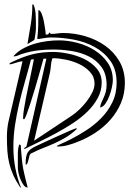

<svg xmlns="http://www.w3.org/2000/svg" viewBox="-20 -841 592 861"><path d="M11 -229Q11 -246 13 -265Q15 -284 19 -300L81 -566Q74 -566 65 -563.5Q56 -561 48 -558.5Q40 -556 33 -554Q26 -552 22 -553Q23 -558 27 -559.5Q31 -561 34 -563Q81 -586 123.5 -597Q166 -608 218 -608Q248 -608 285.5 -600.5Q323 -593 356.5 -577Q390 -561 413 -534.5Q436 -508 436 -471Q436 -434 418.5 -401.5Q401 -369 372.5 -341Q344 -313 307.5 -289Q271 -265 233 -244.5Q195 -224 159 -206.5Q123 -189 95 -175L90 -173H88Q89 -179 93 -180Q97 -181 99 -186L188 -578H175Q174 -575 168.5 -554.5Q163 -534 154.5 -504.5Q146 -475 136 -441Q126 -407 116.5 -378Q107 -349 99.5 -328.5Q92 -308 88 -306Q83 -307 83.5 -311.5Q84 -316 84 -319Q84 -329 87.5 -351.5Q91 -374 96.5 -402.5Q102 -431 108.5 -460.5Q115 -490 120 -515.5Q125 -541 128.5 -557.5Q132 -574 132 -575H126Q119 -575 118 -571Q106 -524 92 -476Q78 -428 66.5 -379Q55 -330 47.5 -281Q40 -232 40 -182Q40 -86 74 0H71Q51 -30 39.5 -56Q28 -82 21.5 -108.5Q15 -135 13 -164Q11 -193 11 -229ZM68 -193Q73 -193 73.5 -184Q74 -175 74 -173Q76 -151 78 -128Q80 -105 84 -84Q85 -79 88 -65.5Q91 -52 94.5 -38Q98 -24 101 -12.5Q104 -1 104 0Q94 0 86 -11Q78 -22 72 -36.5Q66 -51 63 -65.5Q60 -80 60 -88V-156Q60 -159 60.5 -165Q61 -171 62 -177Q63 -183 64.5 -188Q66 -193 68 -193ZM322 -266 325 -263Q298 -238 273 -223.5Q248 -209 223.5 -198Q199 -187 173 -177Q147 -167 118 -152Q114 -150 112 -142Q110 -134 108 -125.5Q106 -117 103.5 -110Q101 -103 97 -103Q95 -103 95 -105.5Q95 -108 95 -110Q95 -141 104 -157Q113 -173 142 -186Q150 -190 177.5 -202.5Q205 -215 235.5 -229Q266 -243 291.5 -254Q317 -265 322 -266ZM234 -185Q235 -188 255 -196.5Q275 -205 305 -220.5Q335 -236 369.5 -258.5Q404 -281 434 -311.5Q464 -342 483.5 -381.5Q503 -421 503 -470Q503 -529 475 -568Q447 -607 404 -630.5Q361 -654 309.5 -663.5Q258 -673 210 -673Q195 -673 180.5 -670.5Q166 -668 152 -666L147 -667Q151 -699 151.5 -728.5Q152 -758 152 -790Q152 -795 153 -796Q161 -794 167 -779Q173 -764 176.5 -746Q180 -728 182.5 -710.5Q185 -693 185 -686H188Q197 -686 197.5 -688.5Q198 -691 203 -696Q205 -689 210 -689Q224 -689 237.5 -691Q251 -693 264 -693Q313 -693 362.5 -678.5Q412 -664 451.5 -636Q491 -608 515.5 -566Q540 -524 540 -469Q540 -421 522.5 -379.5Q505 -338 475 -304Q445 -270 406.5 -245Q368 -220 326 -204Q306 -196 284 -190Q262 -184 240 -184Q238 -184 237 -184.5Q236 -185 234 -185ZM133 -210 303 -323Q318 -333 335.5 -349.5Q353 -366 368 -385.5Q383 -405 393.5 -426Q404 -447 404 -466Q404 -496 384 -518Q364 -540 335.5 -553.5Q307 -567 275 -573.5Q243 -580 219 -580Q218 -580 216.5 -579Q215 -578 214 -578Q209 -561 208 -544.5Q207 -528 203 -511ZM458 -460Q458 -509 435.5 -540Q413 -571 377.5 -588.5Q342 -606 299.5 -612.5Q257 -619 218 -619Q185 -619 151 -615Q117 -611 85 -601Q76 -599 64 -593.5Q52 -588 42 -588Q41 -588 41 -589V-590Q59 -610 84 -623.5Q109 -637 136 -645Q163 -653 191 -656.5Q219 -660 245 -660Q284 -660 326.5 -649Q369 -638 404.5 -615.5Q440 -593 463 -559.5Q486 -526 486 -481Q486 -470 482 -450.5Q478 -431 470.5 -411Q463 -391 452.5 -376Q442 -361 429 -359Q430 -370 434.5 -380.5Q439 -391 444.5 -402.5Q450 -414 454 -428Q458 -442 458 -460ZM103 -643Q111 -689 118 -732Q125 -775 125 -821H130Q138 -802 139.5 -780.5Q141 -759 141 -738V-712Q141 -705 138.5 -687Q136 -669 134 -662Z"/></svg>

Font: mr_AkronimG
Style: Regular
Weight: 400
Version: Version 1.002 April 14, 2020